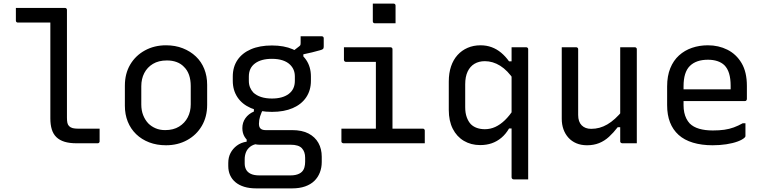

<svg xmlns="http://www.w3.org/2000/svg" viewBox="-20 -794 4240 1064"><path d="M68 -750Q95 -750 122.5 -750Q150 -750 177 -750Q204 -750 231 -750Q258 -750 285 -750Q312 -750 340 -750Q344 -750 346 -748.5Q348 -747 349.5 -745Q351 -743 351 -739Q351 -693 351 -633Q351 -573 351 -506.5Q351 -440 351 -374Q351 -308 351 -248Q351 -188 351 -142Q351 -124 353.5 -113Q356 -102 363 -95Q371 -87 383 -84Q395 -81 412 -81Q430 -81 447.5 -81Q465 -81 482.5 -81Q500 -81 517 -81H532Q532 -64 532 -46.5Q532 -29 532 -11Q532 -7 530.5 -5Q529 -3 527 -1.5Q525 0 521 0Q510 0 489.5 0Q469 0 446.5 0Q424 0 404 0Q365 0 337.5 -8.5Q310 -17 292.5 -34Q275 -51 267 -77Q259 -103 259 -138Q259 -178 259 -231.5Q259 -285 259 -344Q259 -403 259 -462.5Q259 -522 259 -575.5Q259 -629 259 -669H245Q218 -669 190 -669Q162 -669 134 -669Q106 -669 79 -669Q74 -669 71 -672Q68 -675 68 -680Q68 -697 68 -714.5Q68 -732 68 -750Z M900 -543Q951 -543 993 -526.5Q1035 -510 1065.5 -481Q1096 -452 1112 -412Q1128 -372 1128 -324V-213Q1128 -147 1098.5 -96.5Q1069 -46 1017 -17.5Q965 11 900 11Q849 11 807 -5Q765 -21 734.5 -50.5Q704 -80 688 -120Q672 -160 672 -208V-319Q672 -386 701.5 -436Q731 -486 783 -514.5Q835 -543 900 -543ZM905 -459Q859 -459 827.5 -440Q796 -421 779.5 -389Q763 -357 763 -316V-215Q763 -182 773.5 -155.5Q784 -129 802 -110Q819 -93 842.5 -83Q866 -73 895 -73Q941 -73 972.5 -92.5Q1004 -112 1020.5 -144Q1037 -176 1037 -216V-317Q1037 -352 1027.5 -379Q1018 -406 999 -424Q983 -441 959 -450Q935 -459 905 -459Z M1591 -501 1639 -538Q1644 -542 1645 -545.5Q1646 -549 1646 -555Q1646 -576 1646 -582Q1646 -588 1646 -593Q1670 -593 1704.5 -593Q1739 -593 1763 -593Q1768 -593 1771 -590Q1774 -587 1774 -582V-536Q1774 -527 1770.5 -523Q1767 -519 1753.5 -515.5Q1740 -512 1710 -504L1661 -493V-463ZM1487 -542Q1554 -542 1602.5 -521Q1651 -500 1677 -461.5Q1703 -423 1703 -370V-346Q1703 -294 1677 -255Q1651 -216 1602.5 -195Q1554 -174 1487 -174Q1419 -174 1370.5 -195Q1322 -216 1296 -255Q1270 -294 1270 -346V-370Q1270 -423 1296 -461.5Q1322 -500 1370.5 -521Q1419 -542 1487 -542ZM1487 -468Q1427 -468 1393 -442.5Q1359 -417 1359 -370V-346Q1359 -326 1365.5 -310Q1372 -294 1384 -281Q1401 -265 1427 -256.5Q1453 -248 1487 -248Q1546 -248 1580 -273.5Q1614 -299 1614 -346V-370Q1614 -390 1607.5 -406Q1601 -422 1588 -435Q1572 -451 1546.5 -459.5Q1521 -468 1487 -468ZM1387 -207 1441 -195Q1428 -170 1421.5 -149.5Q1415 -129 1415 -108Q1415 -89 1424.5 -81Q1434 -73 1451 -73H1598Q1654 -73 1690 -54Q1726 -35 1744.5 -2Q1763 31 1763 75V104Q1763 135 1752.5 162Q1742 189 1722 208.5Q1702 228 1671 239Q1640 250 1598 250H1401Q1362 250 1333 241Q1304 232 1284.5 215.5Q1265 199 1255 176.5Q1245 154 1245 126V109Q1245 78 1257.5 54Q1270 30 1292.5 13Q1315 -4 1347 -9V-39L1412 2Q1383 6 1366.5 19Q1350 32 1343 50Q1336 68 1336 88V112Q1336 131 1344 146Q1352 161 1370 169.5Q1388 178 1417 178H1590Q1605 178 1617 175.5Q1629 173 1638 168.5Q1647 164 1653 158Q1663 148 1667 133.5Q1671 119 1671 103V80Q1671 47 1653 27.5Q1635 8 1590 8H1418Q1393 8 1371 -3Q1349 -14 1336 -35Q1323 -56 1323 -84Q1323 -115 1340 -139Q1357 -163 1387 -176Z M2063 -56V-96Q2063 -117 2063 -138.5Q2063 -160 2063 -181Q2063 -208 2063 -235Q2063 -262 2063 -289Q2063 -316 2063 -343Q2063 -370 2063 -397Q2063 -424 2063 -451H2048Q2023 -451 1998 -451Q1973 -451 1948 -451Q1923 -451 1897 -451Q1894 -451 1891.5 -452.5Q1889 -454 1887.5 -456.5Q1886 -459 1886 -462Q1886 -480 1886 -497Q1886 -514 1886 -532Q1929 -532 1972 -532Q2015 -532 2058 -532Q2101 -532 2144 -532Q2148 -532 2150 -530.5Q2152 -529 2153.5 -527Q2155 -525 2155 -521Q2155 -473 2155 -425.5Q2155 -378 2155 -331Q2155 -284 2155 -237.5Q2155 -191 2155 -145.5Q2155 -100 2155 -56ZM1872 -81H2323Q2327 -81 2329 -79.5Q2331 -78 2332.5 -76Q2334 -74 2334 -70Q2334 -58 2334 -46.5Q2334 -35 2334 -23.5Q2334 -12 2334 0H1883Q1880 0 1877.5 -1.5Q1875 -3 1873.5 -5Q1872 -7 1872 -11Q1872 -23 1872 -34.5Q1872 -46 1872 -57.5Q1872 -69 1872 -81ZM2046 -774Q2060 -774 2074.5 -774Q2089 -774 2103.5 -774Q2118 -774 2132.5 -774Q2147 -774 2161 -774Q2166 -774 2169 -771Q2172 -768 2172 -763V-665Q2158 -665 2143.5 -665Q2129 -665 2114.5 -665Q2100 -665 2085.5 -665Q2071 -665 2057 -665Q2052 -665 2049 -668Q2046 -671 2046 -676Z M2815 -532Q2836 -532 2855.5 -532Q2875 -532 2896 -532Q2900 -532 2902 -530.5Q2904 -529 2905.5 -527Q2907 -525 2907 -521Q2907 -446 2907 -368.5Q2907 -291 2907 -214Q2907 -137 2907 -63Q2907 11 2907 80Q2907 114 2907 144.5Q2907 175 2907 200Q2886 200 2866.5 200Q2847 200 2826 200Q2823 200 2820.5 198.5Q2818 197 2816.5 194.5Q2815 192 2815 189Q2815 112 2815 34Q2815 -44 2815 -121.5Q2815 -199 2815 -276.5Q2815 -354 2815 -432Q2815 -448 2815 -464.5Q2815 -481 2815 -498Q2815 -515 2815 -532ZM2829 -82H2801Q2783 -51 2758.5 -30.5Q2734 -10 2705 0Q2676 10 2641 10Q2590 10 2550.5 -13.5Q2511 -37 2489 -80.5Q2467 -124 2467 -185V-342Q2467 -389 2479.5 -426Q2492 -463 2515.5 -489Q2539 -515 2571.5 -529Q2604 -543 2643 -543Q2676 -543 2704.5 -532.5Q2733 -522 2757 -502Q2781 -482 2801 -454H2829V-350Q2793 -404 2752 -429.5Q2711 -455 2667 -455Q2634 -455 2609.5 -440.5Q2585 -426 2571.5 -397.5Q2558 -369 2558 -327V-200Q2558 -168 2566.5 -144.5Q2575 -121 2589 -106Q2603 -92 2623 -85Q2643 -78 2667 -78Q2697 -78 2724.5 -90.5Q2752 -103 2778 -128Q2804 -153 2829 -192Z M3173 -532Q3177 -532 3179 -530.5Q3181 -529 3182.5 -527Q3184 -525 3184 -521Q3184 -476 3184 -429.5Q3184 -383 3184 -336.5Q3184 -290 3184 -245Q3184 -200 3184 -157Q3184 -119 3203.5 -99.5Q3223 -80 3256 -80Q3280 -80 3302 -86Q3324 -92 3345.5 -104.5Q3367 -117 3388.5 -136.5Q3410 -156 3432 -183V-89H3403Q3380 -59 3355 -36Q3330 -13 3300 -1Q3270 11 3233 11Q3200 11 3174 0Q3148 -11 3130 -31Q3112 -51 3102.5 -77.5Q3093 -104 3093 -136Q3093 -181 3093 -225.5Q3093 -270 3093 -315.5Q3093 -361 3093 -405Q3093 -437 3093 -468.5Q3093 -500 3093 -532Q3113 -532 3133 -532Q3153 -532 3173 -532ZM3498 -532Q3502 -532 3504 -530.5Q3506 -529 3507.5 -527Q3509 -525 3509 -521Q3509 -451 3509 -380.5Q3509 -310 3509 -239.5Q3509 -169 3509 -99Q3509 -78 3509 -59.5Q3509 -41 3509 -25.5Q3509 -10 3509 0Q3495 0 3481.5 0Q3468 0 3454.5 0Q3441 0 3428 0Q3425 0 3422.5 -1.5Q3420 -3 3418.5 -5Q3417 -7 3417 -11Q3417 -98 3417 -185Q3417 -272 3417 -359Q3417 -446 3417 -532Q3432 -532 3445 -532Q3458 -532 3471.5 -532Q3485 -532 3498 -532Z M3903 -543Q3962 -543 4011 -518.5Q4060 -494 4089.5 -444.5Q4119 -395 4119 -318V-245Q4119 -242 4117.5 -239.5Q4116 -237 4114 -235.5Q4112 -234 4108 -234H3849Q3832 -234 3815 -234Q3798 -234 3782 -234H3752L3739 -299H4029Q4029 -304 4029 -309Q4029 -314 4029 -319Q4029 -358 4020.5 -386.5Q4012 -415 3994 -433Q3978 -448 3955 -455.5Q3932 -463 3903 -463Q3838 -463 3803 -428.5Q3768 -394 3768 -316V-211Q3768 -189 3772 -170.5Q3776 -152 3783.5 -137Q3791 -122 3802 -110Q3822 -90 3854.5 -80.5Q3887 -71 3930 -71Q3966 -71 3994 -75Q4022 -79 4046.5 -88Q4071 -97 4096 -111H4111Q4111 -93 4111 -75Q4111 -57 4111 -40Q4111 -38 4110 -36Q4109 -34 4107 -32Q4095 -20 4068 -10Q4041 0 4005 5.5Q3969 11 3929 11Q3868 11 3820 -3.5Q3772 -18 3740.5 -46.5Q3709 -75 3693 -116Q3677 -157 3677 -211V-315Q3677 -373 3694.5 -416Q3712 -459 3743 -487Q3774 -515 3815 -529Q3856 -543 3903 -543Z"/></svg>

Font: Rec Mono Linear
Style: Regular
Weight: 400
Monospace: yes
Version: Version 1.085; ttfautohint (v1.8.4.7-5d5b)